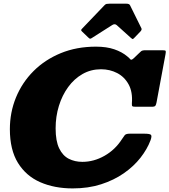

<svg xmlns="http://www.w3.org/2000/svg" viewBox="-20 -1030 944 1070"><path d="M819 -248.5Q800.5 -199 763 -151Q725.5 -103 670.2 -64.5Q615 -26 543.5 -3Q472 20 385 20Q283.5 20 204.5 -14.5Q125.5 -49 80.2 -122Q35 -195 35 -310Q35 -404 69.2 -487.2Q103.5 -570.5 167 -634Q230.5 -697.5 318.8 -733.8Q407 -770 515 -770Q574 -770 617 -755.2Q660 -740.5 689 -716Q702 -705 707 -699Q712 -693 726 -706L751 -730Q760 -738.5 766.2 -744.2Q772.5 -750 791 -750H885Q901.5 -750 903.2 -746.2Q905 -742.5 902.5 -728.5L852.5 -460Q850 -446.5 846 -440.8Q842 -435 825 -435H737Q721.5 -435 717.8 -438Q714 -441 715 -454Q720 -517 697 -559.2Q674 -601.5 633 -622.8Q592 -644 543 -644Q486.5 -644 440 -617.5Q393.5 -591 360 -545Q326.5 -499 308.2 -439.8Q290 -380.5 290 -315Q290 -244 309.8 -203.2Q329.5 -162.5 363.2 -145.2Q397 -128 439 -128Q503 -128 562.5 -161.8Q622 -195.5 660 -255Q668 -267.5 674.8 -276.2Q681.5 -285 703 -285H784Q815 -285 821.2 -278.5Q827.5 -272 819 -248.5ZM473 -820 436.5 -855Q431.5 -860.5 432.2 -863Q433 -865.5 439 -872L562.5 -1001Q568 -1007 574 -1008.2Q580 -1009.5 591 -1009.5H683.5Q700.5 -1009.5 704.5 -1001L768 -872.5Q772 -865 763 -855L727.5 -818Q721 -811.5 718.8 -812.2Q716.5 -813 711 -817.5L630.5 -890Q619.5 -899.5 605.5 -890.5L490 -817Q483.5 -813 480.2 -814.5Q477 -816 473 -820Z"/></svg>

Font: Besley* Fatface
Style: Italic
Weight: 900
Italic angle: -13°
Designer: Owen Earl
Foundry: indestructible type*
Version: Version 3.000; ttfautohint (v1.8.3)